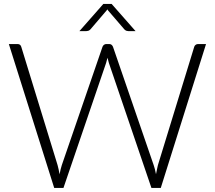

<svg xmlns="http://www.w3.org/2000/svg" viewBox="-20 -924 1057 944"><path d="M993 -707.5 770.5 0H724.5L515.5 -614Q511.5 -626.5 508.5 -640Q505.5 -626.5 501.5 -614L292 0H246.5L23.5 -707.5H66Q80.5 -707.5 84.5 -694L263 -112.5Q268.5 -92.5 273 -67Q275.5 -80 278 -91.2Q280.5 -102.5 284 -112.5L484 -694Q486 -699.5 491 -703.5Q496 -707.5 503 -707.5H517Q524 -707.5 528.5 -703.8Q533 -700 535.5 -694L735.5 -112.5Q739 -103 741.8 -91.5Q744.5 -80 747 -67.5Q749.5 -80 751.8 -91.2Q754 -102.5 756.5 -112.5L935 -694Q936.5 -699.5 941.8 -703.5Q947 -707.5 954 -707.5ZM646.5 -771H611Q607 -771 602 -772.5Q597 -774 591.5 -779.5L511.5 -872.5Q509 -875.5 508 -878L504 -872.5L424.5 -779.5Q419 -774 413.8 -772.5Q408.5 -771 404.5 -771H370.5L488 -904.5H529Z"/></svg>

Font: Lato 2
Style: Regular
Weight: 300
Designer: Lukasz Dziedzic with Adam Twardoch and Botio Nikoltchev
Foundry: tyPoland Lukasz Dziedzic
Version: Version 2.015; 2015-08-06; http://www.latofonts.com/